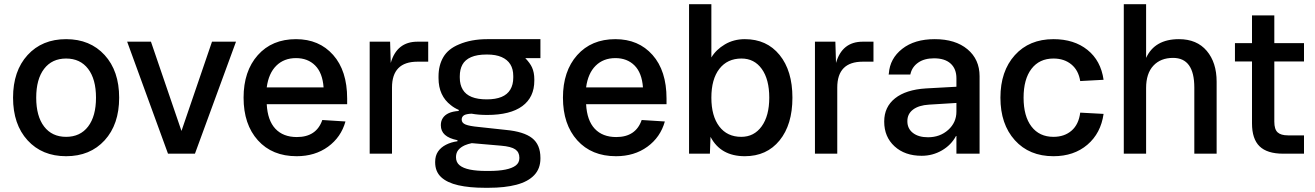

<svg xmlns="http://www.w3.org/2000/svg" viewBox="-20 -730 6246 912"><path d="M477 -63.5Q408 12 294 12Q180 12 111 -63.5Q42 -139 42 -266Q42 -393 111 -468.5Q180 -544 294 -544Q408 -544 477 -468.5Q546 -393 546 -266Q546 -139 477 -63.5ZM189.5 -129Q227 -80 294 -80Q361 -80 398.5 -129Q436 -178 436 -266Q436 -354 398.5 -403Q361 -452 294 -452Q227 -452 189.5 -403Q152 -354 152 -266Q152 -178 189.5 -129Z M778 0 584 -532H697L842 -108L987 -532H1101L906 0Z M1389 12Q1273 12 1205 -63.5Q1137 -139 1137 -266Q1137 -392 1204.5 -468Q1272 -544 1386 -544Q1496 -544 1562.5 -469Q1629 -394 1629 -262V-235H1247Q1251 -158 1288 -118.5Q1325 -79 1390 -79Q1483 -79 1511 -160L1621 -153Q1600 -78 1538 -33Q1476 12 1389 12ZM1247 -315H1517Q1512 -384 1477 -419Q1442 -454 1386 -454Q1329 -454 1292.5 -418Q1256 -382 1247 -315Z M1736 0V-532H1833L1836 -431Q1865 -532 1963 -532H2014V-437H1963Q1842 -437 1842 -314V0Z M2292 -258Q2334 -258 2362 -269.5Q2390 -281 2404 -304.5Q2418 -328 2418 -361V-369Q2418 -402 2404 -424.5Q2390 -447 2362.5 -459Q2335 -471 2294 -471H2291Q2246 -471 2217.5 -458.5Q2189 -446 2176.5 -423Q2164 -400 2164 -368V-361Q2164 -328 2178 -304.5Q2192 -281 2220.5 -269.5Q2249 -258 2292 -258ZM2475 -454Q2498 -430 2507 -410Q2518 -386 2518 -353V-347Q2518 -268 2461 -226Q2404 -184 2294 -184Q2253 -184 2220 -190Q2196 -189 2185 -183Q2173 -176 2173 -162Q2173 -146 2191.5 -138.5Q2210 -131 2253 -127L2382 -113Q2468 -105 2507.5 -74Q2547 -43 2547 20V23Q2547 71 2517.5 102Q2488 133 2433 147.5Q2378 162 2301 162H2283Q2210 162 2157 150Q2104 138 2075.5 111.5Q2047 85 2047 41V39Q2047 10 2060.5 -10Q2074 -30 2098.5 -42.5Q2123 -55 2153 -59V-64Q2113 -72 2093.5 -89.5Q2074 -107 2074 -135V-136Q2074 -155 2083.5 -169.5Q2093 -184 2111.5 -192.5Q2130 -201 2159 -203V-208Q2138 -217 2122 -230Q2063 -275 2063 -359V-367Q2063 -420 2086 -459Q2109 -498 2160 -519Q2218 -544 2295 -544Q2547 -544 2547 -544V-454ZM2289 82H2303Q2349 82 2381 75.5Q2413 69 2430 56Q2447 43 2447 21V19Q2447 -7 2427.5 -20.5Q2408 -34 2360 -38L2221 -50Q2202 -46 2188 -40Q2168 -31 2157 -17.5Q2146 -4 2146 16V17Q2146 41 2163 55Q2180 69 2212 75.5Q2244 82 2289 82Z M2906 12Q2790 12 2722 -63.5Q2654 -139 2654 -266Q2654 -392 2721.5 -468Q2789 -544 2903 -544Q3013 -544 3079.5 -469Q3146 -394 3146 -262V-235H2764Q2768 -158 2805 -118.5Q2842 -79 2907 -79Q3000 -79 3028 -160L3138 -153Q3117 -78 3055 -33Q2993 12 2906 12ZM2764 -315H3034Q3029 -384 2994 -419Q2959 -454 2903 -454Q2846 -454 2809.5 -418Q2773 -382 2764 -315Z M3518 12Q3403 12 3355 -80L3352 0H3253V-710H3359V-457Q3381 -494 3423 -519Q3465 -544 3518 -544Q3622 -544 3683 -469Q3744 -394 3744 -266Q3744 -138 3683 -63Q3622 12 3518 12ZM3501 -80Q3562 -80 3598 -130Q3634 -180 3634 -266Q3634 -353 3598.5 -402.5Q3563 -452 3502 -452Q3435 -452 3397 -403Q3359 -354 3359 -266Q3359 -179 3396.5 -129.5Q3434 -80 3501 -80Z M3851 0V-532H3948L3951 -431Q3980 -532 4078 -532H4129V-437H4078Q3957 -437 3957 -314V0Z M4358 10Q4278 10 4229 -35Q4180 -80 4180 -152V-153Q4180 -222 4231.5 -263Q4283 -304 4378 -310L4523 -318V-358Q4523 -403 4495.5 -428Q4468 -453 4417 -453Q4371 -453 4342 -433Q4313 -413 4305 -380L4304 -376H4201L4202 -381Q4207 -452 4265.5 -498Q4324 -544 4420 -544Q4518 -544 4575.5 -496Q4633 -448 4633 -368V0H4523V-84H4521Q4498 -41 4454 -15.5Q4410 10 4358 10ZM4290 -154Q4290 -119 4316.5 -98.5Q4343 -78 4388 -78Q4445 -78 4484 -113Q4523 -148 4523 -200V-241L4393 -233Q4344 -230 4317 -209.5Q4290 -189 4290 -155Z M4984 12Q4869 12 4800.5 -64Q4732 -140 4732 -266Q4732 -392 4800.5 -468Q4869 -544 4984 -544Q5082 -544 5145.5 -493Q5209 -442 5222 -351L5111 -345Q5103 -396 5069 -424Q5035 -452 4984 -452Q4917 -452 4879.5 -403Q4842 -354 4842 -266Q4842 -178 4879.5 -129Q4917 -80 4984 -80Q5036 -80 5070 -109.5Q5104 -139 5111 -195L5222 -189Q5209 -97 5145 -42.5Q5081 12 4984 12Z M5318 0V-710H5424V-455Q5465 -544 5580 -544Q5665 -544 5712 -488.5Q5759 -433 5759 -342V0H5653V-314Q5653 -455 5552 -455Q5493 -455 5458.5 -418Q5424 -381 5424 -312V0Z M6075 0Q5999 0 5963 -35Q5927 -70 5927 -144V-438H5846V-525H5927V-657H6033V-525H6174V-438H6033V-152Q6033 -116 6048.5 -101.5Q6064 -87 6098 -87H6174V0Z"/></svg>

Font: Txt Sans Medium
Style: Regular
Weight: 500
Designer: Open Source
Foundry: XRLN
Version: Version 1.0